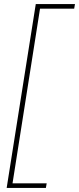

<svg xmlns="http://www.w3.org/2000/svg" viewBox="-20 -750 391 950"><path d="M13 180 157 -730H351L347 -707H178L42 157H211L207 180Z"/></svg>

Font: MuseoModerno Thin
Style: Italic
Weight: 100
Italic angle: -9°
Designer: Pablo Cosgaya, Héctor Gatti, Marcela Romero, and the Authors of The MuseoModerno Project.
Foundry: Omnibus-Type Team
Version: Version 1.003